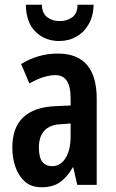

<svg xmlns="http://www.w3.org/2000/svg" viewBox="-20 -780 489 810"><path d="M224 -554Q388 -554 388 -363V0H306L289 -74H287Q263 -32 232.5 -11Q202 10 156 10Q112 10 85 -14Q58 -38 45 -76Q32 -114 32 -158Q32 -242 78 -285Q124 -328 211 -332L278 -335V-366Q278 -413 262.5 -438Q247 -463 213 -463Q166 -463 104 -428L69 -510Q141 -554 224 -554ZM237 -256Q190 -254 167 -228.5Q144 -203 144 -158Q144 -116 158.5 -97.5Q173 -79 200 -79Q235 -79 256.5 -113Q278 -147 278 -207V-259ZM375 -760Q374 -713 354.5 -678.5Q335 -644 302.5 -625.5Q270 -607 230 -607Q170 -607 130 -646Q90 -685 89 -760H157Q157 -724 179 -707.5Q201 -691 232 -691Q262 -691 284.5 -707Q307 -723 307 -760Z"/></svg>

Font: Noto Sans Gujarati UI ExtraCondensed SemiBold
Style: Regular
Weight: 600
Width: 2
Designer: Jelle Bosma - Monotype Design Team, Universal Thirst
Foundry: Monotype Imaging Inc.
Version: Version 2.106; ttfautohint (v1.8.4.7-5d5b)